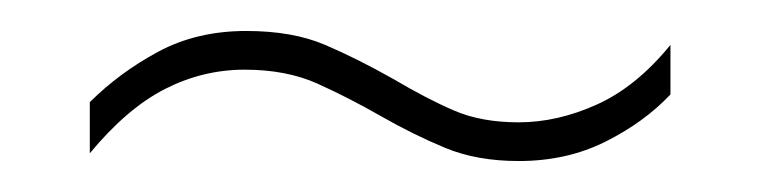

<svg xmlns="http://www.w3.org/2000/svg" viewBox="-20 -416 490 124"><path d="M226 -341Q205 -353 185 -362Q165 -371 138 -371Q111 -371 86.5 -358.5Q62 -346 38 -317V-350Q57 -369 82 -382.5Q107 -396 139 -396Q169 -396 190 -387Q211 -378 234 -365Q256 -352 273.5 -344.5Q291 -337 315 -337Q340 -337 365.5 -348.5Q391 -360 413 -387V-355Q396 -337 371 -324.5Q346 -312 315 -312Q288 -312 267.5 -320.5Q247 -329 226 -341Z"/></svg>

Font: Noto Sans Myanmar Condensed Thin
Style: Regular
Weight: 100
Width: 3
Designer: Monotype Design Team
Foundry: Monotype Imaging Inc.
Version: Version 2.107; ttfautohint (v1.8.4.7-5d5b)